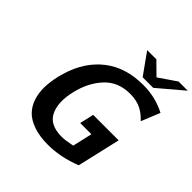

<svg xmlns="http://www.w3.org/2000/svg" viewBox="-233 -1081 1285 1285"><g transform="rotate(45 409.5 -439.0)"><path d="M435 -898H522L608 -813L732 -898H819L642 -748H542ZM139 -348Q150 -388 151 -392Q197 -544 306.5 -629.5Q416 -715 583 -715Q697 -715 795 -664L741 -531Q739 -533 725 -546.5Q711 -560 699.5 -568.5Q688 -577 668 -588Q648 -599 620.5 -605Q593 -611 561 -611Q448 -611 379 -536Q310 -461 284 -348Q256 -230 292 -156.5Q328 -83 440 -83Q459 -83 480 -86Q501 -89 517 -92.5Q533 -96 537 -96L569 -236H463L486 -336H727L656 -29Q531 20 413 20Q334 20 276.5 0Q219 -20 186.5 -53.5Q154 -87 138.5 -134.5Q123 -182 124 -234.5Q125 -287 139 -348Z"/></g></svg>

Font: Coval
Style: ExtraBold Italic
Weight: 800
Foundry: Context Ltd
Version: Version 001.000